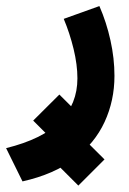

<svg xmlns="http://www.w3.org/2000/svg" viewBox="-53 -321 420 623"><path d="M116.2 196.3 201.2 111.8 286.1 196.3 201.2 281.2ZM54.7 70.3 139.6 -14.2 224.6 70.3 139.6 155.3ZM269.5 -301.3Q292.5 -248.5 305.4 -190.2Q318.4 -131.8 318.4 -74.7Q318.4 5.4 286.4 74.7Q254.4 144 188.5 194.3Q122.6 244.6 20 267.6L-33.2 159.7Q85.4 130.4 141.8 73.5Q198.2 16.6 198.2 -66.9Q198.2 -110.8 185.8 -162.1Q173.3 -213.4 153.8 -259.8Z"/></svg>

Font: Vazir FD-WOL-UI
Style: Bold-FD-WOL-UI
Weight: 700
Designer: Saber Rastikerdar
Foundry: Saber Rastikerdar
Version: Version 30.0.0